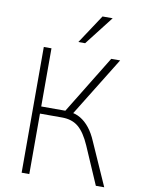

<svg xmlns="http://www.w3.org/2000/svg" viewBox="-99 -994 779 1060"><g transform="rotate(10 290.5 -463.5)"><path d="M98 0V-705H141V-379H287L267 -364L476 -705H526L313 -360L300 -377Q334 -374 362 -357.5Q390 -341 413.5 -311.5Q437 -282 455 -239L561 0H514L423 -210Q393 -279 357 -309Q321 -339 265 -339H141V0ZM281 -765 388 -927H445L319 -765Z"/></g></svg>

Font: Nunito Sans 10pt SemiCondensed ExtraLight
Style: Regular
Weight: 250
Width: 4
Designer: Vernon Adams
Foundry: Vernon Adams
Version: Version 3.101;gftools[0.9.27]